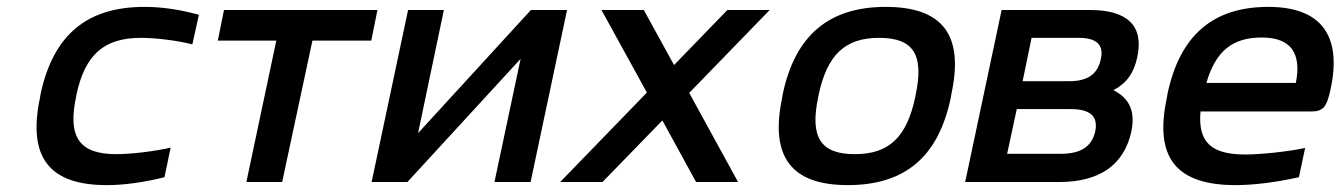

<svg xmlns="http://www.w3.org/2000/svg" viewBox="-20 -529 3896 558"><path d="M98 -256 96 -244C60 -72 123 9 290 9C341 9 398 1 458 -14L476 -100C429 -89 360 -81 318 -81C212 -81 176 -129 201 -247L202 -253C227 -371 283 -419 390 -419C432 -419 498 -411 539 -400L558 -486C504 -501 451 -509 400 -509C233 -509 135 -428 98 -256Z M696 0H800L888 -411H1059L1077 -500H631L613 -411H783Z M1060 0H1164L1493 -358L1417 0H1522L1628 -500H1523L1195 -142L1270 -500H1166Z M1728 -500 1860 -260 1608 0H1731L1905 -179L2003 0H2125L1983 -259L2217 -500H2094L1939 -340L1851 -500Z M2255 -256 2253 -244C2217 -73 2280 9 2444 9C2610 9 2707 -73 2743 -244L2745 -256C2782 -427 2720 -509 2554 -509C2390 -509 2291 -427 2255 -256ZM2358 -247 2359 -253C2384 -370 2436 -419 2535 -419C2635 -419 2666 -370 2641 -253L2640 -247C2615 -130 2564 -81 2464 -81C2365 -81 2333 -130 2358 -247Z M2785 0H3058C3176 0 3247 -50 3268 -147C3280 -205 3263 -243 3216 -267C3254 -287 3275 -316 3285 -362C3305 -453 3258 -500 3147 -500H2891ZM2907 -82 2935 -212H3091C3149 -212 3172 -191 3163 -147C3153 -103 3121 -82 3063 -82ZM2952 -293 2978 -419H3115C3167 -419 3189 -399 3179 -356C3170 -314 3141 -293 3088 -293Z M3847 -270C3880 -422 3823 -509 3666 -509C3506 -509 3409 -427 3373 -256L3371 -244C3334 -71 3398 9 3571 9C3623 9 3688 1 3755 -14L3773 -99C3727 -89 3647 -80 3599 -80C3500 -80 3461 -116 3469 -205H3790C3826 -205 3836 -218 3847 -270ZM3486 -288C3513 -380 3561 -420 3647 -420C3733 -420 3763 -373 3746 -288Z"/></svg>

Font: LT Wave Text Medium Italic
Style: Regular
Weight: 500
Designer: Daniel Lyons
Version: Version 2.5 (Glyphs App)